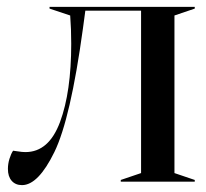

<svg xmlns="http://www.w3.org/2000/svg" viewBox="-20 -528 600 558"><path d="M3 -37Q3 -52 7.5 -66.5Q12 -81 18 -90Q21 -90 32.5 -88Q44 -86 54 -86Q122 -86 154.5 -173.5Q187 -261 187 -401Q187 -444 184 -483L124 -503V-508H546V-503L487 -483V-25L546 -5V0H331V-5L390 -25V-497H228L221 -445Q185 -182 138 -86Q91 10 44 10Q25 10 14 -2.5Q3 -15 3 -37Z"/></svg>

Font: Nyght Serif
Style: Regular
Weight: 400
Designer: Maksym Kobuzan
Version: Version 0.410